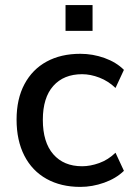

<svg xmlns="http://www.w3.org/2000/svg" viewBox="-20 -724 539 753"><path d="M295 9Q219 9 162.5 -22.5Q106 -54 75.5 -113.5Q45 -173 45 -255Q45 -336 76 -394Q107 -452 163 -482.5Q219 -513 295 -513Q344 -513 390 -496.5Q436 -480 466 -450L433 -379Q405 -406 370 -419.5Q335 -433 302 -433Q230 -433 189 -387Q148 -341 148 -254Q148 -166 189 -119Q230 -72 302 -72Q334 -72 369 -84.5Q404 -97 433 -125L466 -54Q435 -24 388.5 -7.5Q342 9 295 9ZM237 -603V-704H343V-603Z"/></svg>

Font: Mulish ExtraLight SemiBold
Style: Regular
Weight: 600
Version: Version 3.603